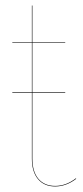

<svg xmlns="http://www.w3.org/2000/svg" viewBox="-20 -671 304 700"><path d="M256.8 -21 257.8 -19Q221.2 8.8 181.2 8.8Q141.1 8.8 118.7 -17.8Q96.2 -44.4 96.2 -92.8V-333H24.9V-335H96.2V-515.1H24.9V-517.1H96.2V-650.9H98.1V-517.1H217.8V-515.1H98.1V-335H217.8V-333H98.1V-92.8Q98.1 -44.9 120.1 -19Q142.1 6.8 181.2 6.8Q220.7 6.8 256.8 -21Z"/></svg>

Font: Fira Sans Compressed Two
Style: Regular
Weight: 100
Width: 1
Designer: Carrois Corporate & Edenspiekermann AG
Foundry: Carrois Corporate GbR & Edenspiekermann AG
Version: Version 4.203;PS 004.203;hotconv 1.0.88;makeotf.lib2.5.64775